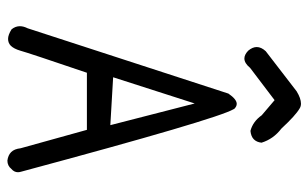

<svg xmlns="http://www.w3.org/2000/svg" viewBox="-183 -670 866 540"><g transform="rotate(90 250.0 -400.0)"><path d="M271.5 -813.5Q256.8 -813.5 236.8 -801.3L124 -714.4Q112.3 -701.7 112.3 -689Q112.3 -677.2 122.6 -665Q133.8 -654.3 144.5 -654.3Q157.7 -654.3 170.9 -670.4L261.7 -739.3L304.2 -703.1Q321.8 -678.2 348.1 -671.4Q363.8 -672.9 371.8 -680.9Q379.9 -689 381.3 -702.6Q371.1 -735.8 341.8 -758.3Q341.8 -758.3 341.3 -758.8Q304.7 -798.3 285.2 -809.6Q279.3 -813.5 271.5 -813.5ZM464.4 -17.6Q464.4 -22 462.4 -28.3Q314.9 -577.1 287.1 -624Q286.6 -625.5 286.1 -626Q279.3 -632.8 272 -632.8Q259.3 -632.8 243.2 -609.4L59.6 -44.9Q53.7 -33.2 53.7 -22.9Q53.7 -10.3 62.5 0.5Q78.1 10.3 89.4 10.3Q100.6 10.3 108.4 2.9Q117.2 -5.9 122.6 -24.4Q128.9 -47.4 184.6 -211.4H345.2L397 -24.9Q398.9 -7.3 407.7 1.5Q416.5 10.3 431.6 12.2Q446.3 12.2 455.1 1Q464.4 -6.8 464.4 -17.6ZM271 -514.6 332 -277.3 197.3 -285.2Z"/></g></svg>

Font: Bakudai
Style: Light
Weight: 300
Version: Version 1.48